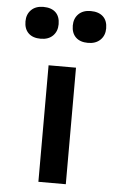

<svg xmlns="http://www.w3.org/2000/svg" viewBox="-55 -826 538 865"><g transform="rotate(5 214.0 -393.5)"><path d="M152 0V-527H276V0ZM320 -643Q284 -643 264.5 -662Q245 -681 245 -715Q245 -747 265 -767Q285 -787 320 -787Q356 -787 376 -768.5Q396 -750 396 -715Q396 -683 375.5 -663Q355 -643 320 -643ZM106 -643Q70 -643 50.5 -662Q31 -681 31 -715Q31 -747 51 -767Q71 -787 106 -787Q142 -787 161.5 -768.5Q181 -750 181 -715Q181 -683 161 -663Q141 -643 106 -643Z"/></g></svg>

Font: Lexend Mega Medium
Style: Regular
Weight: 500
Version: Version 1.007